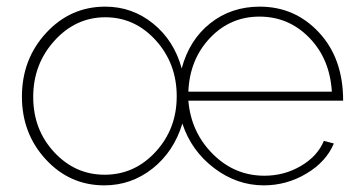

<svg xmlns="http://www.w3.org/2000/svg" viewBox="-20 -548 1088 578"><path d="M294 10Q190 10 118 -68Q46 -146 46 -257Q46 -370 119 -449Q192 -528 297 -528Q378 -528 441 -477Q504 -426 527 -342Q550 -428 613 -478Q676 -528 762 -528Q868 -528 940.5 -450Q1013 -372 1013 -245H547Q555 -150 620.5 -84.5Q686 -19 776 -19Q836 -19 886 -48.5Q936 -78 955 -124L985 -116Q962 -61 902.5 -25.5Q843 10 774 10Q693 10 624.5 -42Q556 -94 529 -176Q503 -91 439 -40.5Q375 10 294 10ZM295 -22Q385 -22 448.5 -91Q512 -160 512 -258Q512 -357 449 -426.5Q386 -496 297 -496Q208 -496 144 -425.5Q80 -355 80 -256Q80 -158 143 -90Q206 -22 295 -22ZM547 -272H979Q973 -371 911 -434.5Q849 -498 761 -498Q673 -498 612 -433.5Q551 -369 547 -272Z"/></svg>

Font: Raleway
Style: ExtraLight
Weight: 200
Designer: Matt McInerney, Pablo Impallari, Rodrigo Fuenzalida
Foundry: Matt McInerney, Pablo Impallari, Rodrigo Fuenzalida
Version: Version 2.001